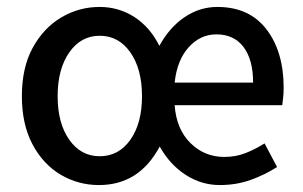

<svg xmlns="http://www.w3.org/2000/svg" viewBox="-20 -521 874 553"><path d="M265 12Q205 12 154.5 -18Q104 -48 73.5 -105.5Q43 -163 43 -244Q43 -326 74 -383Q105 -440 156 -470.5Q207 -501 267 -501Q322 -501 367 -472Q412 -443 439 -389Q468 -442 511.5 -471.5Q555 -501 606 -501Q698 -501 747.5 -436.5Q797 -372 797 -268Q797 -253 795.5 -240Q794 -227 793 -218H483Q488 -149 528.5 -109Q569 -69 626 -69Q659 -69 687 -80Q715 -91 742 -108L778 -40Q744 -18 702.5 -3Q661 12 613 12Q560 12 514.5 -17.5Q469 -47 440 -99Q381 12 265 12ZM483 -283H709Q709 -349 681.5 -385.5Q654 -422 603 -422Q557 -422 523.5 -385Q490 -348 483 -283ZM267 -71Q322 -71 355.5 -118.5Q389 -166 389 -244Q389 -322 355.5 -370Q322 -418 267 -418Q213 -418 179.5 -370Q146 -322 146 -244Q146 -166 179.5 -118.5Q213 -71 267 -71Z"/></svg>

Font: Assistant SemiBold
Style: Regular
Weight: 600
Designer: Hebrew By Ben Nathan, Latin by Paul Hunt
Version: Version 3.000